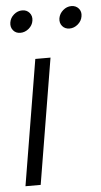

<svg xmlns="http://www.w3.org/2000/svg" viewBox="-52 -752 415 786"><g transform="rotate(-5 155.0 -359.0)"><path d="M20.5 0 106 -515.6H168.5L83 0ZM54.7 -627.4Q36.1 -627.4 25.1 -640.6Q14.2 -653.8 17.1 -672.9Q20 -691.9 35.4 -705.1Q50.8 -718.3 69.8 -718.3Q88.4 -718.3 99.6 -705.1Q110.8 -691.9 107.9 -672.9Q105 -653.8 89.4 -640.6Q73.7 -627.4 54.7 -627.4ZM256.8 -627.4Q237.8 -627.4 226.8 -640.6Q215.8 -653.8 218.8 -672.9Q222.2 -691.9 237.5 -705.1Q252.9 -718.3 271.5 -718.3Q290.5 -718.3 301.8 -705.1Q313 -691.9 309.6 -672.9Q306.6 -653.8 291 -640.6Q275.4 -627.4 256.8 -627.4Z"/></g></svg>

Font: Inter Display Light
Style: Italic
Weight: 300
Italic angle: -9.39999°
Designer: Rasmus Andersson
Foundry: rsms
Version: Version 4.000;git-a52131595